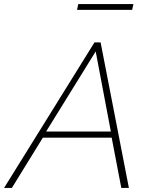

<svg xmlns="http://www.w3.org/2000/svg" viewBox="-61 -917 729 937"><path d="M400 -710H430L568 0H531L484 -245H148L-3 0H-41ZM480 -275 406 -666 164 -275ZM315 -869 321 -897H590L584 -869Z"/></svg>

Font: Raleway Thin ExtraLight
Style: Italic
Weight: 250
Italic angle: -12°
Version: Version 4.026